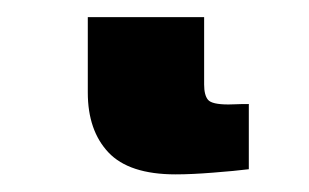

<svg xmlns="http://www.w3.org/2000/svg" viewBox="-20 38 354 220"><path d="M181.2 237.8Q127.9 237.8 104.2 212.6Q80.6 187.5 80.6 144V57.6H213.9V134.8Q213.9 147 218.3 152.3Q222.7 157.7 241.7 157.7Q243.2 157.7 249.3 157.5Q255.4 157.2 265.1 157.2V231.9Q249 233.9 224.4 235.8Q199.7 237.8 181.2 237.8Z"/></svg>

Font: Inter 17pt Black
Style: Regular
Weight: 900
Version: Version 4.001;git-66647c0bb